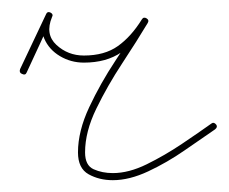

<svg xmlns="http://www.w3.org/2000/svg" viewBox="-20 -291 387 325"><path d="M25 -168Q23 -163 17 -166Q12 -168 14 -174Q25 -197 36 -220.5Q47 -244 58 -267Q60 -272 65 -270Q71 -267 68 -262Q56 -233 75.5 -215Q95 -197 122 -197Q157 -197 179.5 -213Q202 -229 220 -258Q223 -263 228 -260Q233 -257 230 -252Q212 -222 187 -184Q162 -146 143 -107Q124 -68 124 -33Q124 -11 138.5 -4.5Q153 2 171 2Q198 2 228.5 -13Q259 -28 288 -47.5Q317 -67 338 -82Q338 -82 338 -82Q338 -82 338 -82Q342 -85 346 -80Q349 -76 344 -72Q322 -57 292.5 -36.5Q263 -16 231 -1Q199 14 171 14Q148 14 130 4Q112 -6 112 -33Q112 -69 131 -109.5Q150 -150 175.5 -188.5Q201 -227 220 -258Q223 -263 228 -260Q233 -257 230 -252Q211 -220 185.5 -202.5Q160 -185 122 -185Q100 -185 81.5 -196Q63 -207 55 -225.5Q47 -244 58 -267Q60 -272 65 -270Q71 -267 68 -262Q58 -239 47 -215.5Q36 -192 25 -168Q25 -168 25 -168Q25 -168 25 -168Z"/></svg>

Font: FRB American Cursive Thin
Style: Italic
Weight: 100
Italic angle: -25°
Version: Version 2.0;Modular Font Editor K font №1